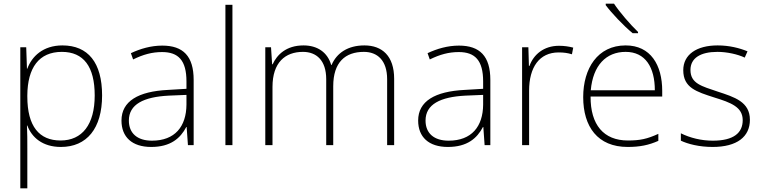

<svg xmlns="http://www.w3.org/2000/svg" viewBox="-20 -786 4128 1040"><path d="M318 -540C213 -540 152 -480 128 -414H126L122 -530H90V234H128V16C128 -23 128 -66 126 -106H128C152 -42 210 10 310 10C450 10 533 -90 533 -269C533 -447 457 -540 318 -540ZM315 -505C433 -505 493 -425 493 -269C493 -111 425 -25 308 -25C193 -25 128 -101 128 -263V-269C129 -419 191 -505 315 -505Z M859 -539C798 -539 740 -522 689 -498L701 -464C756 -491 804 -504 858 -504C946 -504 990 -459 990 -345V-305L890 -299C729 -291 638 -238 638 -133C638 -44 695 10 799 10C904 10 957 -37 989 -98H991L998 0H1029V-353C1029 -482 972 -539 859 -539ZM894 -268 990 -272V-219C989 -101 928 -24 803 -24C724 -24 678 -64 678 -133C678 -221 758 -261 894 -268Z M1239 0V-760H1201V0Z M1954 -540C1864 -540 1804 -499 1776 -434H1774C1754 -503 1699 -540 1624 -540C1530 -540 1480 -489 1457 -438H1454L1448 -530H1417V0H1456V-315C1456 -448 1525 -505 1621 -505C1694 -505 1747 -459 1747 -357V0H1785V-319C1785 -449 1850 -505 1951 -505C2024 -505 2077 -459 2077 -357V0H2115V-359C2115 -483 2050 -540 1954 -540Z M2466 -539C2405 -539 2347 -522 2296 -498L2308 -464C2363 -491 2411 -504 2465 -504C2553 -504 2597 -459 2597 -345V-305L2497 -299C2336 -291 2245 -238 2245 -133C2245 -44 2302 10 2406 10C2511 10 2564 -37 2596 -98H2598L2605 0H2636V-353C2636 -482 2579 -539 2466 -539ZM2501 -268 2597 -272V-219C2596 -101 2535 -24 2410 -24C2331 -24 2285 -64 2285 -133C2285 -221 2365 -261 2501 -268Z M3008 -538C2925 -538 2870 -490 2848 -429H2845L2842 -530H2808V0H2846V-295C2846 -421 2901 -502 3006 -502C3034 -502 3055 -499 3078 -492L3085 -528C3062 -534 3037 -538 3008 -538Z M3306 -766H3261V-758C3293 -715 3356 -648 3407 -606H3436V-613C3394 -653 3334 -723 3306 -766ZM3369 -540C3217 -540 3139 -415 3139 -260C3139 -100 3217 10 3380 10C3446 10 3494 0 3546 -23V-61C3485 -33 3446 -25 3381 -25C3250 -25 3178 -110 3179 -263H3567V-294C3567 -434 3504 -540 3369 -540ZM3369 -505C3476 -505 3527 -421 3527 -297H3180C3192 -432 3263 -505 3369 -505Z M4042 -137C4042 -235 3958 -260 3867 -290C3782 -319 3720 -333 3720 -407C3720 -472 3775 -505 3866 -505C3918 -505 3976 -492 4014 -474L4029 -508C3985 -526 3930 -540 3867 -540C3753 -540 3681 -490 3681 -406C3681 -310 3753 -289 3849 -258C3940 -230 4003 -206 4003 -135C4003 -67 3955 -24 3841 -24C3779 -24 3718 -39 3668 -64V-24C3706 -6 3767 10 3840 10C3972 10 4042 -45 4042 -137Z"/></svg>

Font: Noto Sans Telugu ExtraLight
Style: Regular
Weight: 200
Designer: Jelle Bosma - Monotype Design Team
Foundry: Monotype Imaging Inc.
Version: Version 2.005